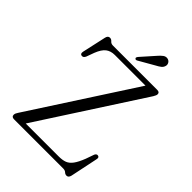

<svg xmlns="http://www.w3.org/2000/svg" viewBox="-254 -977 1101 1101"><g transform="rotate(45 296.0 -426.5)"><path d="M529.5 -658.5 123 -30.5H391Q420.5 -30.5 440.8 -38.2Q461 -46 477 -67.8Q493 -89.5 509 -130.5L527 -181.5Q533 -195.5 545.5 -193.5Q559.5 -191 555 -172.5L520 -4.5Q515 16 499.5 16Q489 16 480.5 8Q472 0 457.5 0H58.5Q38.5 0 38.5 -17Q38.5 -24 41.5 -30Q44.5 -36 49 -43L455 -669.5H206.5Q173.5 -669.5 152 -652.8Q130.5 -636 114.5 -595L97.5 -548.5Q90 -529.5 74.5 -532Q60 -534.5 64.5 -555L96.5 -699.5Q101 -720 117 -720Q128.5 -720 137 -710Q145.5 -700 160.5 -700H520Q539.5 -700 539.5 -684Q539.5 -674.5 529.5 -658.5ZM378.5 -834.5Q394 -853 407.2 -862.5Q420.5 -872 435.5 -868.5Q448.5 -865 454.5 -854.2Q460.5 -843.5 457.5 -832.5Q454 -818.5 442.8 -809.8Q431.5 -801 415 -792.5L319 -737.5Q309.5 -732.5 304.5 -739Q301.5 -742.5 303 -746.5Q304.5 -750.5 307.5 -754.5Z"/></g></svg>

Font: Fraunces 72pt S050 Light
Style: Regular
Weight: 300
Version: Version 1.000; ttfautohint (v1.8.3)